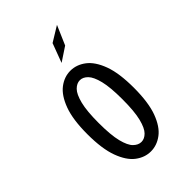

<svg xmlns="http://www.w3.org/2000/svg" viewBox="-215 -787 880 880"><g transform="rotate(-45 225.0 -346.5)"><path d="M224 11Q184.5 11 150.2 -15Q116 -41 94.8 -98.5Q73.5 -156 73.5 -251Q73.5 -345.5 94.8 -402.8Q116 -460 150.2 -486Q184.5 -512 224 -512Q263.5 -512 298 -486Q332.5 -460 353.8 -402.8Q375 -345.5 375 -251Q375 -156 353.8 -98.5Q332.5 -41 298 -15Q263.5 11 224 11ZM224 -50.5Q244 -50.5 261.2 -67.8Q278.5 -85 289.5 -128.5Q300.5 -172 300.5 -251Q300.5 -328 289.8 -371.5Q279 -415 261.5 -432.8Q244 -450.5 224 -450.5Q204 -450.5 186.2 -432.8Q168.5 -415 157.5 -371.5Q146.5 -328 146.5 -251Q146.5 -172 157.5 -128.5Q168.5 -85 186.2 -67.8Q204 -50.5 224 -50.5ZM221 -565.5 256 -659 329.5 -704 289 -610.5Z"/></g></svg>

Font: Trispace Condensed Light
Style: Regular
Weight: 300
Width: 3
Designer: Tyler Finck
Foundry: Etcetera Type Company
Version: Version 1.210; ttfautohint (v1.8.3)